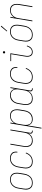

<svg xmlns="http://www.w3.org/2000/svg" viewBox="1750 -2536 1001 4540"><g transform="rotate(-90 2250.0 -265.5)"><path d="M195 8Q168 8 142 1.5Q116 -5 95.5 -20Q75 -35 61.5 -57Q48 -79 42 -105Q36 -131 37.5 -158.5Q39 -186 43 -213L63 -333Q67 -359 75 -384Q83 -409 97.5 -432Q112 -455 132 -474Q152 -493 176 -505.5Q200 -518 226 -523Q252 -528 278 -528Q305 -528 331.5 -521.5Q358 -515 378.5 -500Q399 -485 412.5 -463Q426 -441 431.5 -415Q437 -389 436 -361.5Q435 -334 431 -307L411 -187Q406 -161 398 -136Q390 -111 375.5 -88Q361 -65 341 -46Q321 -27 297 -14.5Q273 -2 247 3Q221 8 195 8ZM196 -10Q219 -10 243 -14.5Q267 -19 289 -30.5Q311 -42 329.5 -60Q348 -78 360.5 -99Q373 -120 380 -143.5Q387 -167 391 -190L411 -310Q415 -334 416 -358.5Q417 -383 412.5 -406.5Q408 -430 396.5 -450Q385 -470 367 -484Q349 -498 325.5 -504Q302 -510 277 -510Q254 -510 230.5 -505.5Q207 -501 185 -489.5Q163 -478 144.5 -460Q126 -442 113.5 -421Q101 -400 93.5 -376.5Q86 -353 82 -330L62 -210Q59 -186 57.5 -161.5Q56 -137 61 -113.5Q66 -90 77.5 -70Q89 -50 106.5 -36Q124 -22 147.5 -16Q171 -10 196 -10Z M701 8Q673 8 646.5 2Q620 -4 598.5 -19Q577 -34 563.5 -56Q550 -78 543.5 -104Q537 -130 537.5 -157.5Q538 -185 543 -213L563 -333Q567 -358 575 -383Q583 -408 597 -431.5Q611 -455 631 -474Q651 -493 674.5 -505.5Q698 -518 724 -523Q750 -528 776 -528Q799 -528 822 -524.5Q845 -521 865 -511Q885 -501 900.5 -485.5Q916 -470 924.5 -449.5Q933 -429 935 -406Q937 -383 933 -359L932 -355H913L914 -359Q919 -390 912 -420.5Q905 -451 885 -472Q865 -493 835.5 -501.5Q806 -510 774 -510Q751 -510 728 -505.5Q705 -501 683 -489Q661 -477 643 -459Q625 -441 612.5 -420Q600 -399 593 -376Q586 -353 582 -330L562 -210Q558 -185 557 -160Q556 -135 561.5 -112Q567 -89 579.5 -68.5Q592 -48 611 -34.5Q630 -21 653.5 -15.5Q677 -10 702 -10Q733 -10 765 -19.5Q797 -29 822.5 -49.5Q848 -70 866.5 -98.5Q885 -127 895 -157L913 -151Q901 -118 881 -87.5Q861 -57 832.5 -34.5Q804 -12 769 -2Q734 8 701 8Z M1192 8Q1165 8 1140.5 1Q1116 -6 1096.5 -21.5Q1077 -37 1065 -59.5Q1053 -82 1049 -107.5Q1045 -133 1046 -159.5Q1047 -186 1051 -213L1102 -520H1122L1070 -210Q1067 -186 1065.5 -162Q1064 -138 1068 -115Q1072 -92 1082 -71.5Q1092 -51 1109.5 -37Q1127 -23 1149.5 -16.5Q1172 -10 1196 -10Q1218 -10 1241.5 -15Q1265 -20 1286 -32Q1307 -44 1324.5 -61.5Q1342 -79 1354 -100Q1366 -121 1372.5 -143.5Q1379 -166 1383 -189L1438 -520H1458L1381 -56Q1379 -47 1380.5 -38Q1382 -29 1387.5 -22Q1393 -15 1401.5 -12.5Q1410 -10 1419 -10H1433V8H1416Q1403 8 1391 4.5Q1379 1 1371 -8Q1363 -17 1361 -30Q1359 -43 1361 -56L1368 -99Q1356 -75 1337 -53.5Q1318 -32 1294.5 -18Q1271 -4 1244.5 2Q1218 8 1192 8Z M1480 215 1602 -520H1622L1605 -420Q1618 -445 1637.5 -466.5Q1657 -488 1681 -502Q1705 -516 1732 -522Q1759 -528 1785 -528Q1812 -528 1837.5 -521.5Q1863 -515 1883 -499.5Q1903 -484 1914.5 -461.5Q1926 -439 1931.5 -413.5Q1937 -388 1936 -361Q1935 -334 1931 -307L1911 -187Q1907 -162 1899 -137.5Q1891 -113 1878 -90Q1865 -67 1845.5 -47.5Q1826 -28 1802.5 -15Q1779 -2 1753.5 3Q1728 8 1703 8Q1675 8 1648.5 0.5Q1622 -7 1602.5 -24Q1583 -41 1570.5 -65Q1558 -89 1555 -116L1500 215ZM1700 -10Q1723 -10 1746.5 -15Q1770 -20 1791.5 -31.5Q1813 -43 1831 -61Q1849 -79 1861.5 -100Q1874 -121 1880.5 -144Q1887 -167 1891 -190L1911 -310Q1915 -334 1916 -358.5Q1917 -383 1913 -406Q1909 -429 1898 -449Q1887 -469 1869.5 -483.5Q1852 -498 1829 -504Q1806 -510 1781 -510Q1758 -510 1735 -505.5Q1712 -501 1690.5 -489Q1669 -477 1651 -459.5Q1633 -442 1620.5 -421Q1608 -400 1601 -377Q1594 -354 1591 -331L1571 -211Q1567 -187 1566 -162.5Q1565 -138 1569 -115Q1573 -92 1583.5 -71.5Q1594 -51 1611.5 -36.5Q1629 -22 1652 -16Q1675 -10 1700 -10Z M2188 8Q2161 8 2136 1.5Q2111 -5 2091 -20.5Q2071 -36 2059 -58.5Q2047 -81 2042 -106.5Q2037 -132 2038 -159Q2039 -186 2043 -213L2063 -333Q2067 -358 2074.5 -382.5Q2082 -407 2095.5 -430Q2109 -453 2128 -472.5Q2147 -492 2170.5 -505Q2194 -518 2219.5 -523Q2245 -528 2270 -528Q2298 -528 2325 -520.5Q2352 -513 2371.5 -496Q2391 -479 2403 -455Q2415 -431 2419 -404L2438 -520H2458L2381 -56Q2379 -47 2380.5 -38Q2382 -29 2387.5 -22Q2393 -15 2401.5 -12.5Q2410 -10 2419 -10H2433V8H2416Q2403 8 2391 4.5Q2379 1 2371 -8Q2363 -17 2361 -30Q2359 -43 2361 -56L2368 -100Q2355 -75 2336 -53.5Q2317 -32 2292.5 -18Q2268 -4 2241 2Q2214 8 2188 8ZM2192 -10Q2215 -10 2238.5 -14.5Q2262 -19 2283.5 -31Q2305 -43 2323 -60.5Q2341 -78 2353.5 -99Q2366 -120 2372.5 -143Q2379 -166 2383 -189L2403 -309Q2407 -333 2408 -357.5Q2409 -382 2405 -405Q2401 -428 2390 -448.5Q2379 -469 2361.5 -483.5Q2344 -498 2321 -504Q2298 -510 2273 -510Q2250 -510 2226.5 -505Q2203 -500 2182 -488.5Q2161 -477 2143 -459Q2125 -441 2112.5 -420Q2100 -399 2093 -376Q2086 -353 2082 -330L2062 -210Q2059 -186 2057.5 -161.5Q2056 -137 2060.5 -114Q2065 -91 2075.5 -71Q2086 -51 2103.5 -36.5Q2121 -22 2144 -16Q2167 -10 2192 -10Z M2701 8Q2673 8 2646.5 2Q2620 -4 2598.5 -19Q2577 -34 2563.5 -56Q2550 -78 2543.5 -104Q2537 -130 2537.5 -157.5Q2538 -185 2543 -213L2563 -333Q2567 -358 2575 -383Q2583 -408 2597 -431.5Q2611 -455 2631 -474Q2651 -493 2674.5 -505.5Q2698 -518 2724 -523Q2750 -528 2776 -528Q2799 -528 2822 -524.5Q2845 -521 2865 -511Q2885 -501 2900.5 -485.5Q2916 -470 2924.5 -449.5Q2933 -429 2935 -406Q2937 -383 2933 -359L2932 -355H2913L2914 -359Q2919 -390 2912 -420.5Q2905 -451 2885 -472Q2865 -493 2835.5 -501.5Q2806 -510 2774 -510Q2751 -510 2728 -505.5Q2705 -501 2683 -489Q2661 -477 2643 -459Q2625 -441 2612.5 -420Q2600 -399 2593 -376Q2586 -353 2582 -330L2562 -210Q2558 -185 2557 -160Q2556 -135 2561.5 -112Q2567 -89 2579.5 -68.5Q2592 -48 2611 -34.5Q2630 -21 2653.5 -15.5Q2677 -10 2702 -10Q2733 -10 2765 -19.5Q2797 -29 2822.5 -49.5Q2848 -70 2866.5 -98.5Q2885 -127 2895 -157L2913 -151Q2901 -118 2881 -87.5Q2861 -57 2832.5 -34.5Q2804 -12 2769 -2Q2734 8 2701 8Z M3291 8Q3270 8 3250 2Q3230 -4 3216 -17Q3202 -30 3193.5 -48Q3185 -66 3181 -86.5Q3177 -107 3178.5 -128Q3180 -149 3184 -171L3239 -502H3075V-520H3261L3203 -168Q3199 -149 3198 -130.5Q3197 -112 3199.5 -94.5Q3202 -77 3209 -61Q3216 -45 3228 -33Q3240 -21 3257 -15.5Q3274 -10 3293 -10Q3316 -10 3339.5 -19.5Q3363 -29 3380 -47Q3397 -65 3408.5 -87Q3420 -109 3427 -132L3444 -127Q3436 -101 3423 -76Q3410 -51 3390 -31.5Q3370 -12 3343.5 -2Q3317 8 3291 8ZM3283 -644Q3277 -644 3271.5 -646Q3266 -648 3262 -652.5Q3258 -657 3257.5 -663.5Q3257 -670 3258 -676Q3258 -681 3260.5 -685Q3263 -689 3267 -691.5Q3271 -694 3275 -695.5Q3279 -697 3284 -697Q3290 -697 3295.5 -694.5Q3301 -692 3305 -687.5Q3309 -683 3310 -676.5Q3311 -670 3310 -664Q3309 -659 3306.5 -655Q3304 -651 3300.5 -648.5Q3297 -646 3292.5 -645Q3288 -644 3283 -644Z M3695 8Q3668 8 3642 1.5Q3616 -5 3595.5 -20Q3575 -35 3561.5 -57Q3548 -79 3542 -105Q3536 -131 3537.5 -158.5Q3539 -186 3543 -213L3563 -333Q3567 -359 3575 -384Q3583 -409 3597.5 -432Q3612 -455 3632 -474Q3652 -493 3676 -505.5Q3700 -518 3726 -523Q3752 -528 3778 -528Q3805 -528 3831.5 -521.5Q3858 -515 3878.5 -500Q3899 -485 3912.5 -463Q3926 -441 3931.5 -415Q3937 -389 3936 -361.5Q3935 -334 3931 -307L3911 -187Q3906 -161 3898 -136Q3890 -111 3875.5 -88Q3861 -65 3841 -46Q3821 -27 3797 -14.5Q3773 -2 3747 3Q3721 8 3695 8ZM3696 -10Q3719 -10 3743 -14.5Q3767 -19 3789 -30.5Q3811 -42 3829.5 -60Q3848 -78 3860.5 -99Q3873 -120 3880 -143.5Q3887 -167 3891 -190L3911 -310Q3915 -334 3916 -358.5Q3917 -383 3912.5 -406.5Q3908 -430 3896.5 -450Q3885 -470 3867 -484Q3849 -498 3825.5 -504Q3802 -510 3777 -510Q3754 -510 3730.5 -505.5Q3707 -501 3685 -489.5Q3663 -478 3644.5 -460Q3626 -442 3613.5 -421Q3601 -400 3593.5 -376.5Q3586 -353 3582 -330L3562 -210Q3559 -186 3557.5 -161.5Q3556 -137 3561 -113.5Q3566 -90 3577.5 -70Q3589 -50 3606.5 -36Q3624 -22 3647.5 -16Q3671 -10 3696 -10ZM3790 -595 3777 -605 3895 -746 3912 -734Z M4016 0 4102 -520H4122L4105 -421Q4117 -445 4136.5 -466.5Q4156 -488 4179 -502Q4202 -516 4228.5 -522Q4255 -528 4281 -528Q4308 -528 4333 -521Q4358 -514 4377.5 -498.5Q4397 -483 4408.5 -460.5Q4420 -438 4424.5 -412.5Q4429 -387 4428 -360.5Q4427 -334 4423 -307L4372 0H4352L4403 -310Q4407 -334 4408.5 -358Q4410 -382 4406 -405Q4402 -428 4391.5 -448.5Q4381 -469 4364 -483Q4347 -497 4324 -503.5Q4301 -510 4277 -510Q4255 -510 4231.5 -505Q4208 -500 4187.5 -488Q4167 -476 4149.5 -458.5Q4132 -441 4120 -420Q4108 -399 4101 -376.5Q4094 -354 4091 -331L4036 0Z"/></g></svg>

Font: Iosevka Term Curly Thin
Style: Italic
Weight: 100
Italic angle: -9°
Designer: Belleve Invis
Foundry: Belleve Invis
Version: Version 32.3.0